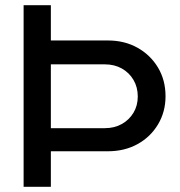

<svg xmlns="http://www.w3.org/2000/svg" viewBox="-20 -720 694 740"><path d="M71 0V-700H176V-564H396Q460 -564 510 -536Q560 -508 589 -459.5Q618 -411 618 -349Q618 -289 589 -240.5Q560 -192 510 -164.5Q460 -137 396 -137H176V0ZM176 -226H384Q421 -226 449.5 -242Q478 -258 494.5 -285.5Q511 -313 511 -348Q511 -384 494.5 -412Q478 -440 449.5 -456Q421 -472 384 -472H176Z"/></svg>

Font: Red Hat Display Medium
Style: Regular
Weight: 500
Designer: Pentagram, MCKL
Foundry: Pentagram, MCKL
Version: Version 1.023